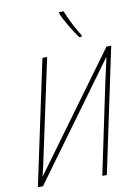

<svg xmlns="http://www.w3.org/2000/svg" viewBox="-101 -1018 775 1083"><g transform="rotate(-10 286.0 -476.0)"><path d="M26 0H55L532 -654L534 -653Q526 -619 520 -590.5Q514 -562 504 -519L395 0H421L572 -714H545L65 -57H63Q71 -91 76.5 -114Q82 -137 89 -172L205 -714H178ZM403 -793H417V-803Q398 -832 377.5 -872Q357 -912 341 -952H315V-943Q328 -911 355 -866Q382 -821 403 -793Z"/></g></svg>

Font: Noto Sans UI SemiCondensed Thin
Style: Italic
Weight: 250
Width: 4
Italic angle: -12°
Designer: Monotype Design Team
Foundry: Monotype Imaging Inc.
Version: Version 1.901